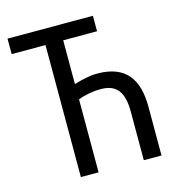

<svg xmlns="http://www.w3.org/2000/svg" viewBox="-105 -788 809 878"><g transform="rotate(-15 300.0 -349.0)"><path d="M170.1 0H253.9V-345.2C282 -356.9 323.2 -365.1 361.2 -365.1C437.1 -365.1 468 -322.1 468 -230.1V0H551.8V-230.1C551.8 -361.9 498.9 -437.9 364 -437.9C329.9 -437.9 289.1 -429 258.9 -419H253.9V-625H414.1V-698.2H9.9V-625H170.1Z"/></g></svg>

Font: Margiela Mono
Style: Regular
Weight: 400
Designer: Mike Abbink, Paul van der Laan, Pieter van Rosmalen
Foundry: Bold Monday
Version: Version 2.003 2021